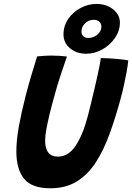

<svg xmlns="http://www.w3.org/2000/svg" viewBox="-20 -968 691 1004"><path d="M243.5 16.5Q146 16.5 105.8 -33.5Q65.5 -83.5 65.5 -176Q65.5 -234 78.5 -306.2Q91.5 -378.5 113.5 -464Q126 -513.5 141.5 -566.2Q157 -619 174 -673Q192 -675 211.5 -676.2Q231 -677.5 247.5 -677.5Q270.5 -677.5 292 -676Q313.5 -674.5 330 -672.5Q314.5 -629 296.5 -574Q278.5 -519 263.5 -463Q250.5 -417 239.8 -373Q229 -329 222.5 -292.8Q216 -256.5 216 -233Q216 -149 282.5 -149Q337.5 -149 375.2 -205.5Q413 -262 438.5 -358.5Q444 -379 451.8 -410.5Q459.5 -442 468 -478.2Q476.5 -514.5 484.8 -550.5Q493 -586.5 499 -616.2Q505 -646 507 -664.5Q525 -664.5 547.5 -663Q570 -661.5 592 -659.8Q614 -658 630 -655.8Q646 -653.5 651 -652Q648 -624.5 642 -591.5Q636 -558.5 628.2 -523Q620.5 -487.5 611 -452.5Q584 -353 553 -267.8Q522 -182.5 480.8 -118.8Q439.5 -55 381.8 -19.2Q324 16.5 243.5 16.5ZM430 -687Q380.5 -687 346.2 -715.5Q312 -744 312 -788Q312 -833 336.8 -869Q361.5 -905 401.2 -926.2Q441 -947.5 485.5 -947.5Q518.5 -947.5 546.2 -934.8Q574 -922 590.5 -900Q607 -878 607 -850.5Q607 -807.5 581.5 -770Q556 -732.5 515.5 -709.8Q475 -687 430 -687ZM442.5 -769.5Q459 -769.5 474.8 -777.5Q490.5 -785.5 500.2 -799Q510 -812.5 510 -828.5Q510 -845 499 -854.8Q488 -864.5 469 -864.5Q444 -864.5 425 -846.2Q406 -828 406 -803Q406 -787 416 -778.2Q426 -769.5 442.5 -769.5Z"/></svg>

Font: Grandstander Thin SemiBold
Style: Italic
Weight: 600
Italic angle: -15°
Version: Version 1.200